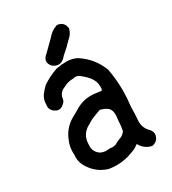

<svg xmlns="http://www.w3.org/2000/svg" viewBox="-187 -855 874 973"><g transform="rotate(-30 250.0 -368.0)"><path d="M209.5 -576.2Q193.4 -576.2 176.3 -588.9Q162.1 -604.5 162.1 -620.1Q162.1 -638.7 183.1 -655.3Q210.9 -683.6 240.2 -711.4Q265.6 -743.2 301.3 -754.4Q341.8 -750 346.2 -709.5V-708.5Q338.9 -678.7 314 -659.2Q286.1 -628.9 254.9 -603.5Q233.9 -576.2 209.5 -576.2ZM189.9 -564Q220.2 -569.8 250.5 -569.8Q281.7 -569.8 310.1 -555.7Q310.1 -555.7 310.5 -555.2Q383.3 -508.3 413.6 -427.2Q425.3 -363.8 425.3 -299.8Q425.3 -255.4 419.4 -210.4Q419.4 -171.4 416 -130.4Q415.5 -126 415.5 -121.6Q415.5 -88.4 437.5 -63.5Q454.6 -49.3 456.5 -28.3Q452.1 10.3 415 18.1H414.1Q377.4 10.7 356.4 -19.5Q352.5 -28.8 349.1 -28.8Q347.2 -28.8 344.2 -26.4Q332 -14.6 305.7 -5.9Q258.8 12.7 210 12.7Q188 12.7 166 9.3Q166 9.3 165.5 9.3Q102.1 -9.3 66.9 -65.4Q48.3 -93.8 48.3 -126.5Q48.3 -133.3 49.3 -140.6Q48.8 -148.4 48.8 -152.3Q48.8 -156.2 48.8 -160.2Q48.8 -171.9 51.3 -186Q55.2 -207.5 64.5 -226.1Q85.4 -275.9 131.8 -305.2L171.9 -327.6Q217.8 -358.4 270.5 -358.4Q279.3 -358.4 285.6 -357.9Q309.1 -355 318.8 -353.8Q328.6 -352.5 329.8 -352.5Q331.1 -352.5 333 -354Q336.4 -357.4 336.4 -371.6Q336.4 -377.9 335.4 -386.7Q331.1 -426.8 279.8 -466.8Q266.6 -480 250.5 -480Q244.6 -480 237.3 -478H236.3Q206.5 -478 181.2 -463.9L173.3 -460.4Q146 -447.8 141.1 -419.4Q139.6 -401.4 126.5 -391.6Q111.8 -377.4 96.7 -377.4Q81.1 -377.4 65.4 -391.6Q52.2 -404.3 52.2 -420.9Q52.2 -425.8 53.2 -431.2Q53.2 -432.6 53.2 -434.1Q53.2 -461.4 68.8 -483.9Q83 -502.4 101.1 -520Q143.1 -547.9 189.9 -564ZM332 -211.9Q332 -238.8 319.1 -251.7Q306.2 -264.6 274.4 -273.4Q226.6 -256.8 210 -247.3Q193.4 -237.8 174.8 -226.1Q138.2 -197.3 138.2 -148.9Q138.2 -147.9 138.2 -146.5L137.7 -138.2Q137.7 -106 166 -85.9Q183.6 -77.1 202.1 -77.1Q209.5 -77.1 217.8 -78.6Q227.5 -77.1 235.4 -77.1Q250.5 -77.1 260.7 -83Q277.8 -92.8 294.9 -98.6Q309.6 -104 322.3 -121.1Q328.6 -153.3 329.6 -186Q332 -200.7 332 -211.9Z"/></g></svg>

Font: Bakudai
Style: Medium
Weight: 500
Version: Version 1.48